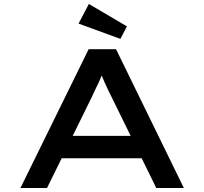

<svg xmlns="http://www.w3.org/2000/svg" viewBox="-20 -948 1030 968"><path d="M83 0 427 -700H565L907 0H768L543 -458Q533 -478 524 -496.5Q515 -515 507 -533.5Q499 -552 491 -571.5Q483 -591 476 -613L510 -614Q502 -591 494 -570.5Q486 -550 477 -531Q468 -512 459 -493.5Q450 -475 441 -455L217 0ZM236 -150 284 -263H700L719 -150ZM587 -752 376 -829 428 -928 620 -815Z"/></svg>

Font: Lexend Zetta Medium
Style: Regular
Weight: 500
Designer: Bonnie Shaver-Troup, Thomas Jockin
Foundry: Lexend
Version: Version 1.007